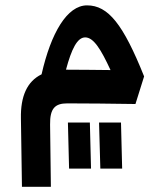

<svg xmlns="http://www.w3.org/2000/svg" viewBox="-20 -387 626 726"><path d="M63 319.3H172.4L169.4 84C168.5 22.9 188 3.9 234.4 3.9C291 3.9 412.6 4.9 492.2 6.3L524.9 -98.1C445.8 -295.4 389.2 -366.7 309.1 -366.7C233.9 -366.7 172.9 -263.2 137.2 -106C82 -79.1 57.6 -22.5 59.1 60.1ZM241.2 250.5H324.2L319.8 76.2H236.8ZM359.4 250.5H441.9L437.5 76.2H354.5ZM229.5 -123.5C250.5 -201.7 272 -245.6 302.2 -245.6C334 -245.6 361.8 -200.2 397.9 -122.1C344.2 -122.6 280.8 -123.5 229.5 -123.5Z"/></svg>

Font: Cascadia Mono SemiBold
Style: Regular
Weight: 600
Monospace: yes
Designer: Aaron Bell
Foundry: Saja Typeworks
Version: Version 2404.023